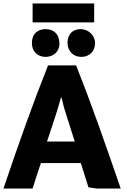

<svg xmlns="http://www.w3.org/2000/svg" viewBox="-29 -1077 745 1107"><path d="M667 10H529L481 3L453 -86C450 -97 440 -125 437 -137H207C191 -89 173 -38 159 10H-9C83 -262 162 -484 248 -700H410C496 -483 573 -263 667 10ZM402 -261C382 -325 362 -387 343 -447C333 -480 329 -509 324 -517C320 -511 319 -501 316 -492C296 -418 269 -346 242 -261ZM159 -948V-1057H514V-948ZM314 -824C313 -777 276 -749 234 -749C189 -749 155 -779 155 -828C155 -889 196 -909 234 -909C280 -909 313 -882 314 -824ZM519 -828C519 -779 484 -749 440 -749C397 -749 361 -778 360 -831C362 -887 396 -909 436 -909C480 -909 519 -874 519 -828Z"/></svg>

Font: Repo ExtraBold
Style: Bold
Weight: 700
Designer: Stefan Peev
Foundry: Context Ltd
Version: Version 1.502